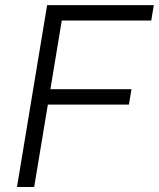

<svg xmlns="http://www.w3.org/2000/svg" viewBox="-20 -748 635 768"><path d="M47.9 0 168.5 -727.5H595.2L585 -666H227.1L181.6 -391.1H505.9L495.6 -329.6H171.4L116.7 0Z"/></svg>

Font: Inter 17pt Light
Style: Italic
Weight: 300
Italic angle: -9.3988°
Version: Version 4.001;git-66647c0bb